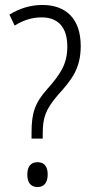

<svg xmlns="http://www.w3.org/2000/svg" viewBox="-20 -744 370 773"><path d="M107 -210V-186H152V-205C152 -270 163 -302 211 -359C268 -422 305 -467 305 -559C305 -667 247 -724 151 -724C100 -724 57 -709 18 -685L39 -641C73 -662 107 -674 148 -674C212 -674 251 -636 251 -557C251 -485 223 -445 169 -384C120 -329 107 -288 107 -210ZM90 -41C90 -10 103 9 131 9C157 9 172 -8 172 -42C172 -75 157 -91 131 -91C103 -91 90 -72 90 -41Z"/></svg>

Font: Noto Sans Arabic UI Cn Lt
Style: Regular
Weight: 300
Width: 3
Designer: Monotype Design Team, Nadine Chahine and Nizar Qandah
Foundry: Monotype Imaging Inc.
Version: Version 2.010